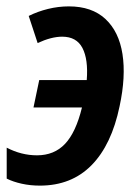

<svg xmlns="http://www.w3.org/2000/svg" viewBox="-20 -572 435 602"><path d="M105 10Q75 10 48 4Q21 -2 1 -12V-109Q47 -85 96 -85Q150 -85 184 -121Q218 -157 237 -235H85L103 -321H252Q257 -386 238.5 -421.5Q220 -457 175 -457Q141 -457 98 -437L70 -522Q98 -536 130.5 -544Q163 -552 196 -552Q268 -552 310.5 -512.5Q353 -473 364 -402.5Q375 -332 355 -239Q330 -118 267 -54Q204 10 105 10Z"/></svg>

Font: Noto Sans Condensed SemiBold
Style: Italic
Weight: 600
Width: 3
Italic angle: -12°
Designer: Monotype Design Team
Foundry: Monotype Imaging Inc.
Version: Version 2.013; ttfautohint (v1.8.4.7-5d5b)